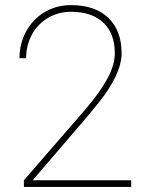

<svg xmlns="http://www.w3.org/2000/svg" viewBox="-20 -741 587 761"><path d="M500 0H74.7V-26.4L317.4 -306.2Q377 -376 406 -430.2Q435.1 -484.4 435.1 -529.8Q435.1 -607.9 389.6 -651.1Q344.2 -694.3 261.7 -694.3Q211.9 -694.3 170.9 -670.4Q129.9 -646.5 106.7 -604.2Q83.5 -562 83.5 -510.3H57.1Q57.1 -567.4 83.5 -616.2Q109.9 -665 156.7 -692.9Q203.6 -720.7 261.7 -720.7Q356.4 -720.7 409.2 -670.4Q461.9 -620.1 461.9 -529.8Q461.9 -446.8 368.7 -331.1L324.2 -276.9L109.4 -26.4H500Z"/></svg>

Font: RobotoDraft Thin
Style: Regular
Weight: 250
Version: Version 2.001153; 2014